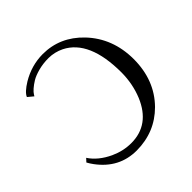

<svg xmlns="http://www.w3.org/2000/svg" viewBox="-177 -800 952 952"><g transform="rotate(-45 299.5 -324.0)"><path d="M82 -539.1 53.2 -563Q62.5 -586.9 110.4 -616.2Q180.2 -657.7 258.8 -658.2Q379.4 -658.2 466.8 -566.9Q560.5 -468.3 561 -321.8Q561 -173.8 467.3 -78.6Q379.4 9.3 251 9.8Q128.4 9.8 51.8 -94.2Q40.5 -109.4 32.2 -125L47.9 -142.1Q81.1 -91.3 148.9 -59.6Q202.1 -35.2 257.8 -35.2Q386.7 -35.2 442.4 -168.5Q470.7 -237.8 471.2 -316.9Q471.2 -542.5 346.2 -605Q308.1 -623.5 266.1 -624Q227.1 -624 193.6 -615Q160.2 -606 140.6 -594Q121.1 -582 106.9 -569.6Q92.8 -557.1 87.4 -547.9Z"/></g></svg>

Font: Linux Libertine Display O
Style: Regular
Weight: 400
Designer: Philipp H. Poll
Foundry: Philipp H. Poll
Version: Version 5.0.9